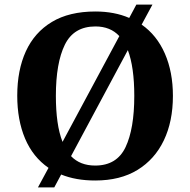

<svg xmlns="http://www.w3.org/2000/svg" viewBox="-20 -775 827 835"><path d="M191 -45Q123 -92 89 -172.5Q55 -253 55 -359Q55 -470 92.5 -552Q130 -634 205.5 -679.5Q281 -725 395 -725Q436 -725 473 -718Q510 -711 542 -697L573 -755H643L596 -668Q662 -622 697 -542Q732 -462 732 -358Q732 -247 692.5 -164.5Q653 -82 578 -36Q503 10 394 10Q310 10 246 -16L216 40H145ZM499 -618Q460 -660 395 -660Q301 -660 262 -580.5Q223 -501 223 -358Q223 -296 230 -246Q237 -196 252 -158ZM394 -55Q488 -55 526 -135Q564 -215 564 -358Q564 -483 536 -557L289 -96Q328 -55 394 -55Z"/></svg>

Font: Noto Serif Oriya
Style: Bold
Weight: 700
Designer: David Williams
Foundry: Google LLC, David Williams
Version: Version 1.051; ttfautohint (v1.8.4.7-5d5b)